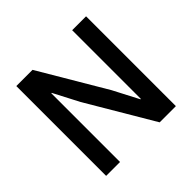

<svg xmlns="http://www.w3.org/2000/svg" viewBox="-171 -877 1055 1055"><g transform="rotate(-45 357.0 -349.0)"><path d="M502 0H628V-698H520V-164H517L440 -312L212 -698H86V0H194V-534H197L274 -386Z"/></g></svg>

Font: IBMKR Medm
Style: Regular
Weight: 500
Designer: Mike Abbink; Paul van der Laan; Pieter van Rosmalen; Wujin Sim; Chorong Kim; Dohee Lee;
Foundry: Sandoll Inc.
Version: Version 1.002